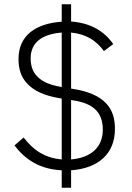

<svg xmlns="http://www.w3.org/2000/svg" viewBox="-20 -800 618 902"><path d="M270 82V0C165 -5 97 -52 48 -117L91 -154C136 -95 190 -58 270 -51V-337L258 -339C187 -351 141 -373 110 -405C79 -436 67 -476 67 -523C67 -578 87 -620 123 -649C159 -678 210 -694 270 -698V-780H314V-699C406 -692 469 -654 512 -593L468 -560C433 -609 385 -640 314 -647V-384L331 -381C402 -369 449 -346 479 -314C509 -282 520 -242 520 -194C520 -77 441 -9 314 0V82ZM463 -191C463 -276 413 -316 321 -329L314 -330V-51C407 -59 463 -108 463 -191ZM124 -526C124 -485 137 -456 161 -435C184 -414 217 -401 260 -393L270 -391V-647C179 -640 124 -601 124 -526Z"/></svg>

Font: Plexus Sans Light
Style: Regular
Weight: 300
Version: Version 2.001;PS 002.001;hotconv 1.0.70;makeotf.lib2.5.58329